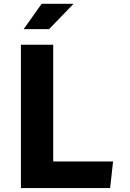

<svg xmlns="http://www.w3.org/2000/svg" viewBox="-20 -958 660 978"><path d="M86.5 0H541L556 -135.5H251V-730H86.5ZM100.5 -809.5 192 -938.5H354.5L230 -809.5Z"/></svg>

Font: Monaspace Krypton ExtraBold
Style: Regular
Weight: 800
Designer: Riley Cran & the Lettermatic Team
Foundry: Lettermatic
Version: Version 1.101 (Monaspace Krypton)